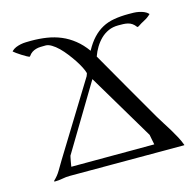

<svg xmlns="http://www.w3.org/2000/svg" viewBox="-74 -510 613 599"><g transform="rotate(-15 232.5 -210.5)"><path d="M32.2 12.2 30.8 11.2 31.7 8.8Q44.4 -2.9 53 -17.8Q61.5 -32.7 70.3 -46.9L213.4 -279.3Q214.4 -281.2 215.1 -283.7Q215.8 -286.1 216.8 -288.6Q214.8 -296.4 209 -308.1Q203.1 -319.8 194.6 -332.8Q186 -345.7 176 -358.6Q166 -371.6 155.3 -382.1Q144.5 -392.6 134 -398.9Q123.5 -405.3 114.7 -405.3Q106 -405.3 98.1 -405Q90.3 -404.8 83.5 -402.8Q76.7 -400.9 70.6 -397Q64.5 -393.1 59.1 -385.3L58.1 -384.3Q55.7 -384.3 48.6 -388.2Q41.5 -392.1 33.9 -397Q26.4 -401.9 19.5 -406.7Q12.7 -411.6 10.7 -413.6L11.2 -415Q17.1 -420.9 24.7 -424.1Q32.2 -427.2 40.8 -429Q49.3 -430.7 57.9 -430.9Q66.4 -431.2 74.2 -431.2Q101.1 -431.2 125 -427.5Q148.9 -423.8 170.4 -414.8Q191.9 -405.8 210.9 -390.6Q230 -375.5 246.1 -353Q258.8 -376.5 273.2 -391.8Q287.6 -407.2 304.7 -416.5Q321.8 -425.8 342.8 -429.4Q363.8 -433.1 390.1 -433.1Q397.9 -433.1 406.5 -432.9Q415 -432.6 423.3 -430.9Q431.6 -429.2 439.2 -426Q446.8 -422.9 452.6 -417L453.1 -416Q443.8 -406.7 432.4 -400.9Q420.9 -395 410.2 -387.7L406.2 -386.7L405.3 -387.7Q399.9 -395 393.8 -399.2Q387.7 -403.3 380.6 -405Q373.5 -406.7 365.7 -407Q357.9 -407.2 349.6 -407.2Q332 -407.2 317.9 -400.9Q303.7 -394.5 292.7 -383.8Q281.7 -373 273.4 -359.4Q265.1 -345.7 259.8 -330.6Q293 -272.9 325.7 -215.6Q358.4 -158.2 392.1 -100.6Q399.9 -87.4 408.2 -74.5Q416.5 -61.5 424.6 -48.3Q432.6 -35.2 439.9 -21.5Q447.3 -7.8 452.6 6.8Q452.1 6.8 451.9 7.1Q451.7 7.3 451.2 7.3H82.5Q69.8 7.3 57.4 9.8Q44.9 12.2 32.2 12.2ZM94.2 -19 362.3 -19.5Q362.3 -20.5 361.1 -25.6Q359.9 -30.8 358.9 -36.6Q357.9 -42.5 356.9 -47.1Q356 -51.8 356 -51.8L228.5 -266.1L100.6 -53.2Q100.6 -53.2 99.4 -48.1Q98.1 -43 97.2 -36.9Q96.2 -30.8 95.2 -25.4Q94.2 -20 94.2 -19Z"/></g></svg>

Font: CAT Linz
Style: Regular
Weight: 400
Designer: Peter Wiegel
Foundry: Peter Wiegel
Version: Version 1.08